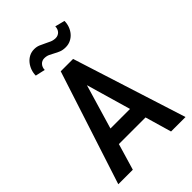

<svg xmlns="http://www.w3.org/2000/svg" viewBox="-266 -1027 1132 1132"><g transform="rotate(-45 300.0 -460.5)"><path d="M417.5 -165H195.3L146.5 0H25.4L256.3 -710.9H359.4L585.9 0H465.3ZM225.1 -265.1H388.2L307.6 -543.9ZM481.9 -905.3Q481.9 -882.8 474.4 -862.1Q466.8 -841.3 453.1 -825.2Q439.5 -809.1 420.2 -799.6Q400.9 -790 377.9 -790Q353.5 -790 336.7 -796.9Q319.8 -803.7 305.2 -812Q290.5 -820.3 275.6 -827.1Q260.7 -834 241.2 -834Q231.9 -834 223.6 -830.3Q215.3 -826.7 209 -819.8Q202.6 -813 199 -803.7Q195.3 -794.4 195.3 -783.2L134.3 -796.9Q134.3 -818.8 141.8 -839.8Q149.4 -860.8 162.8 -877.4Q176.3 -894 195.3 -904.1Q214.4 -914.1 237.8 -914.1Q257.8 -914.1 274.7 -907.2Q291.5 -900.4 307.4 -892.1Q323.2 -883.8 339.4 -877Q355.5 -870.1 374.5 -870.1Q383.8 -870.1 392.3 -873.8Q400.9 -877.4 407.2 -884Q413.6 -890.6 417.2 -900.1Q420.9 -909.7 420.9 -920.9Z"/></g></svg>

Font: Roboto Mono
Style: Regular
Weight: 500
Designer: Google
Version: Version 2.000986; 2015; ttfautohint (v1.3)